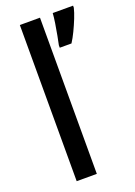

<svg xmlns="http://www.w3.org/2000/svg" viewBox="-146 -819 619 878"><g transform="rotate(-20 164.0 -380.0)"><path d="M167 0H69V-760H167ZM328 -750Q323 -729 312 -701.5Q301 -674 288 -647Q275 -620 262 -600H205V-612Q208 -626 213.5 -654.5Q219 -683 223.5 -712.5Q228 -742 229 -760H328Z"/></g></svg>

Font: Noto Sans Myanmar Condensed Medium
Style: Regular
Weight: 500
Width: 3
Designer: Monotype Design Team
Foundry: Monotype Imaging Inc.
Version: Version 2.107; ttfautohint (v1.8.4.7-5d5b)